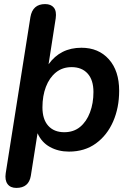

<svg xmlns="http://www.w3.org/2000/svg" viewBox="-20 -733 640 941"><path d="M60 188Q31 188 17 169Q3 150 8 116L129 -649Q140 -713 201 -713Q230 -713 244 -695.5Q258 -678 253 -643L218 -418Q276 -499 379 -499Q463 -499 513.5 -442.5Q564 -386 564 -288Q564 -205 534.5 -137.5Q505 -70 450 -30Q395 10 318 10Q266 10 225 -12.5Q184 -35 164 -80L131 129Q121 188 60 188ZM295 -85Q341 -85 372.5 -111Q404 -137 421 -182Q438 -227 438 -282Q438 -341 409.5 -372.5Q381 -404 331 -404Q286 -404 254 -378Q222 -352 205 -307.5Q188 -263 188 -207Q188 -148 216.5 -116.5Q245 -85 295 -85Z"/></svg>

Font: Nunito
Style: Bold Italic
Weight: 700
Italic angle: -9°
Designer: Vernon Adams
Foundry: Vernon Adams
Version: Version 3.601; ttfautohint (v1.8.2.53-6de2)